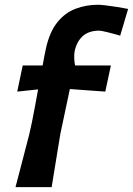

<svg xmlns="http://www.w3.org/2000/svg" viewBox="-20 -766 544 786"><path d="M43.5 0Q57.5 -54 70.8 -104.5Q84 -155 100 -217L111 -267Q117 -296.5 123.2 -330.5Q129.5 -364.5 136 -400L50.5 -391L73 -498H154.5Q157.5 -515.5 161 -533Q164.5 -550.5 168 -567.5Q183 -635.5 214.8 -674.8Q246.5 -714 289.5 -730.2Q332.5 -746.5 381.5 -746.5Q392 -746.5 413.2 -744Q434.5 -741.5 459.2 -737.5Q484 -733.5 504.5 -729.5L472 -620Q443 -628.5 418.5 -634.5Q394 -640.5 386.5 -640.5Q343.5 -640.5 318.8 -618.2Q294 -596 285.5 -556Q283 -543 284 -525Q285 -507 287.5 -498H434L411 -391Q374 -393.5 338 -396.2Q302 -399 266 -401.5L227 -217.5Q217 -156 208.5 -104.5Q200 -53 191.5 0Z"/></svg>

Font: Commissioner Loud SemiBold
Style: Italic
Weight: 600
Italic angle: -12°
Designer: Kostas Bartsokas
Foundry: Kostas Bartsokas
Version: Version 1.000; ttfautohint (v1.8.3)